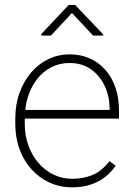

<svg xmlns="http://www.w3.org/2000/svg" viewBox="-20 -762 549 791"><path d="M276.9 9.8Q227.1 9.8 184.6 -9.5Q142.1 -28.8 110.4 -63.7Q78.6 -98.6 60.8 -146.5Q43 -194.3 43 -251.5V-272.9Q43 -332 60.8 -380.6Q78.6 -429.2 109.4 -464.6Q140.1 -500 180.4 -519Q220.7 -538.1 266.6 -538.1Q313 -538.1 350.6 -521Q388.2 -503.9 415 -473.1Q441.9 -442.4 456.1 -399.9Q470.2 -357.4 470.2 -306.2V-273.4H67.4V-309.1H431.6V-315.4Q431.2 -365.2 411.4 -407.7Q391.6 -450.2 355 -476.3Q318.4 -502.4 266.6 -502.4Q225.1 -502.4 191.2 -484.9Q157.2 -467.3 132.8 -436.3Q108.4 -405.3 95.2 -363.5Q82 -321.8 82 -272.9V-251.5Q82 -204.6 96.7 -163.6Q111.3 -122.6 137.7 -91.6Q164.1 -60.5 199.7 -43Q235.4 -25.4 277.8 -25.4Q323.7 -25.4 361.8 -41.5Q399.9 -57.6 431.2 -98.1L456.5 -79.1Q439 -53.7 414.1 -33.7Q389.2 -13.7 355.2 -2Q321.3 9.8 276.9 9.8ZM289.6 -741.7 405.3 -620.1V-615.2H363.8L276.4 -708.5L189.5 -615.2H149.9V-621.6L263.2 -741.7Z"/></svg>

Font: Roboto ExtraLight
Style: Regular
Weight: 250
Designer: Christian Robertson
Foundry: Google
Version: Version 3.009; 2024